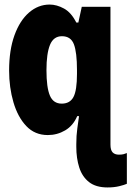

<svg xmlns="http://www.w3.org/2000/svg" viewBox="-20 -583 577 843"><path d="M452 240Q401 240 371 216.5Q341 193 328 152.5Q315 112 315 62V50Q315 12 319.5 -19.5Q324 -51 327 -73H319Q301 -31 266 -10.5Q231 10 190 10Q133 10 95.5 -29.5Q58 -69 39 -134Q20 -199 20 -273Q20 -363 43.5 -428Q67 -493 107.5 -528Q148 -563 198 -563Q229 -563 261 -545.5Q293 -528 315 -484H324L339 -553H465V52Q465 76 474.5 86Q484 96 502 96Q515 96 522.5 94Q530 92 537 89V224Q526 229 503.5 234.5Q481 240 452 240ZM251 -128Q287 -128 302.5 -157Q318 -186 318 -259V-275Q318 -353 304.5 -388.5Q291 -424 252 -424Q215 -424 199.5 -386Q184 -348 184 -275Q184 -199 199 -163.5Q214 -128 251 -128Z"/></svg>

Font: Noto Sans Mono ExtraCondensed Black
Style: Regular
Weight: 900
Width: 2
Designer: Monotype Design Team
Foundry: Monotype Imaging Inc.
Version: Version 2.014